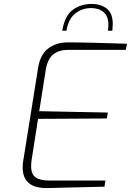

<svg xmlns="http://www.w3.org/2000/svg" viewBox="-20 -948 664 974"><path d="M95 -99Q95 -115 98 -133L173 -602Q184 -672 225 -702.5Q266 -733 323 -733Q382 -733 457 -731Q532 -729 562 -728L624 -726L618 -695H326Q278 -695 249.5 -671.5Q221 -648 212 -593L179 -384L527 -377L522 -347L173 -345L140 -134Q138 -123 138 -105Q138 -63 161.5 -47.5Q185 -32 231 -32H515L510 -1Q414 2 220 6Q95 8 95 -99ZM445 -928Q492 -928 522 -904Q552 -880 552 -826Q552 -816 550 -792H528Q530 -814 530 -821Q530 -865 506 -886Q482 -907 442 -907Q396 -907 361.5 -879.5Q327 -852 317 -792H296Q308 -867 348.5 -897.5Q389 -928 445 -928Z"/></svg>

Font: Exo ExtraLight
Style: Italic
Weight: 275
Italic angle: -9°
Designer: Natanael Gama
Foundry: Natanael Gama
Version: Version 1.500; ttfautohint (v1.6)